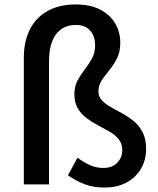

<svg xmlns="http://www.w3.org/2000/svg" viewBox="-20 -828 708 862"><path d="M448 14Q400 14 361 -0.5Q322 -15 285 -41L328 -120Q359 -97 386.5 -85.5Q414 -74 443 -74Q485 -74 507 -98Q529 -122 529 -153Q529 -182 513.5 -202Q498 -222 473.5 -236Q449 -250 421.5 -264.5Q394 -279 369.5 -297Q345 -315 329.5 -341Q314 -367 314 -405Q314 -441 328.5 -467.5Q343 -494 361 -517Q379 -540 393 -565.5Q407 -591 407 -625Q407 -665 385 -690.5Q363 -716 321 -716Q263 -716 231.5 -674Q200 -632 200 -551V0H87V-569Q87 -641 113.5 -694.5Q140 -748 192.5 -778Q245 -808 321 -808Q386 -808 430.5 -784.5Q475 -761 497.5 -722Q520 -683 520 -637Q520 -595 505 -565.5Q490 -536 470.5 -512.5Q451 -489 436.5 -467Q422 -445 422 -418Q422 -394 437.5 -377.5Q453 -361 477 -347.5Q501 -334 528.5 -319Q556 -304 580.5 -284Q605 -264 620.5 -234Q636 -204 636 -159Q636 -111 613.5 -71.5Q591 -32 549 -9Q507 14 448 14Z"/></svg>

Font: Noto Sans SC Thin Medium
Style: Regular
Weight: 500
Version: Version 2.004-H2;hotconv 1.0.118;makeotfexe 2.5.65603